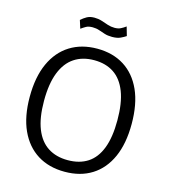

<svg xmlns="http://www.w3.org/2000/svg" viewBox="-130 -1007 987 1120"><g transform="rotate(15 363.0 -447.0)"><path d="M364.5 10Q269.5 10 200.2 -33.2Q131 -76.5 93.2 -159Q55.5 -241.5 55.5 -360Q55.5 -479.5 93.2 -562.8Q131 -646 200.5 -689.5Q270 -733 364.5 -733Q459 -733 527.8 -689.5Q596.5 -646 633.8 -563Q671 -480 671 -360Q671 -241.5 634 -159Q597 -76.5 528.2 -33.2Q459.5 10 364.5 10ZM364.5 -60Q435.5 -60 484.8 -92Q534 -124 559.5 -190.5Q585 -257 585 -359.5Q585 -463.5 559 -530.8Q533 -598 483.8 -630.8Q434.5 -663.5 364.5 -663.5Q294.5 -663.5 244.8 -630.5Q195 -597.5 168.5 -530Q142 -462.5 142 -359.5Q142 -256.5 168.5 -190.2Q195 -124 244.8 -92Q294.5 -60 364.5 -60ZM511 -848.5Q498.5 -840 479 -830.8Q459.5 -821.5 428.5 -821.5Q402 -821.5 382.8 -827.8Q363.5 -834 345.5 -840.2Q327.5 -846.5 305.5 -846.5Q281 -846.5 266.5 -838.2Q252 -830 237.5 -819.5L222 -868.5Q238 -883 256.2 -893.2Q274.5 -903.5 301.5 -903.5Q325 -903.5 345.8 -896.8Q366.5 -890 386.8 -883.2Q407 -876.5 429 -876.5Q450.5 -876.5 465.5 -884Q480.5 -891.5 495.5 -902.5Z"/></g></svg>

Font: Public Sans Light
Style: Regular
Weight: 300
Designer: The Public Sans Project Authors: Dan O. Williams and USWDS (Libre Franklin designed by Pablo Impallari and Rodrigo Fuenz
Version: Version 1.007